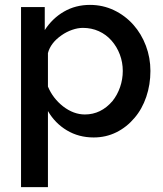

<svg xmlns="http://www.w3.org/2000/svg" viewBox="-20 -552 668 785"><path d="M530 -70Q561 -106 578 -156Q595 -206 595 -262Q595 -316 576.5 -365Q558 -414 525 -451Q491 -489 445.5 -510.5Q400 -532 348 -532Q289 -532 241.5 -504.5Q194 -477 163 -429V-523H66V213H176V-98Q205 -48 253.5 -19Q302 10 363 10Q413 10 455.5 -11Q498 -32 530 -70ZM238 -117Q196 -150 176 -198V-335Q187 -377 232 -408Q252 -422 275 -430Q298 -438 319 -438Q354 -438 384 -424.5Q414 -411 436 -386Q458 -361 470 -329Q482 -297 482 -262Q482 -228 471 -196Q460 -164 440 -139Q393 -84 327 -84Q281 -84 238 -117Z"/></svg>

Font: RT Raleway SemiBold
Style: Regular
Weight: 400
Designer: Matt McInerney, Pablo Impallari, Rodrigo Fuenzalida — Edited by Milan Moffatt in April 2016
Foundry: Matt McInerney, Pablo Impallari, Rodrigo Fuenzalida — Edited by Milan Moffatt in April 2016
Version: Version 3.001